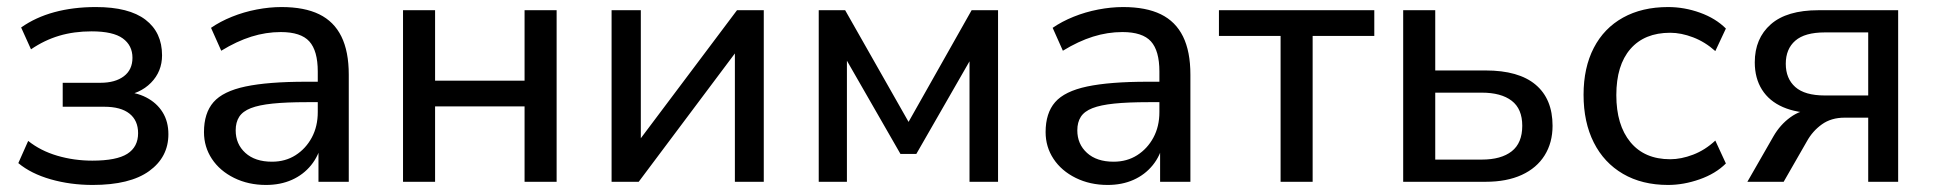

<svg xmlns="http://www.w3.org/2000/svg" viewBox="-20 -516 5486 545"><path d="M243 9Q180 9 124 -7Q68 -23 32 -53L60 -116Q95 -88 142.5 -74Q190 -60 242 -60Q311 -60 341.5 -79.5Q372 -99 372 -138Q372 -174 347.5 -193.5Q323 -213 276 -213H158V-281H265Q307 -281 331.5 -299.5Q356 -318 356 -352Q356 -387 328.5 -407Q301 -427 240 -427Q190 -427 148 -414.5Q106 -402 68 -376L40 -438Q81 -467 134.5 -481.5Q188 -496 252 -496Q346 -496 393 -460Q440 -424 440 -359Q440 -313 408.5 -281Q377 -249 324 -243V-256Q365 -255 395 -239.5Q425 -224 441.5 -197.5Q458 -171 458 -135Q458 -70 403.5 -30.5Q349 9 243 9Z M735 9Q685 9 644.5 -11Q604 -31 581.5 -65Q559 -99 559 -141Q559 -195 586 -226Q613 -257 677 -270.5Q741 -284 849 -284H896V-226H851Q793 -226 754 -222Q715 -218 692 -209Q669 -200 659 -184.5Q649 -169 649 -146Q649 -107 676.5 -82Q704 -57 752 -57Q790 -57 819 -75.5Q848 -94 865 -125.5Q882 -157 882 -198V-313Q882 -372 858 -398.5Q834 -425 777 -425Q735 -425 693.5 -412Q652 -399 608 -372L579 -437Q605 -455 638.5 -468.5Q672 -482 708.5 -489Q745 -496 779 -496Q844 -496 886 -475.5Q928 -455 949 -412.5Q970 -370 970 -304V0H884V-111H893Q885 -74 863 -47Q841 -20 808.5 -5.5Q776 9 735 9Z M1124 0V-487H1215V-287H1469V-487H1560V0H1469V-214H1215V0Z M1716 0V-487H1799V-89H1773L2072 -487H2148V0H2066V-399H2092L1793 0Z M2304 0V-487H2379L2559 -170L2738 -487H2813V0H2732V-382H2755L2581 -79H2536L2362 -382H2384V0Z M3124 9Q3074 9 3033.5 -11Q2993 -31 2970.5 -65Q2948 -99 2948 -141Q2948 -195 2975 -226Q3002 -257 3066 -270.5Q3130 -284 3238 -284H3285V-226H3240Q3182 -226 3143 -222Q3104 -218 3081 -209Q3058 -200 3048 -184.5Q3038 -169 3038 -146Q3038 -107 3065.5 -82Q3093 -57 3141 -57Q3179 -57 3208 -75.5Q3237 -94 3254 -125.5Q3271 -157 3271 -198V-313Q3271 -372 3247 -398.5Q3223 -425 3166 -425Q3124 -425 3082.5 -412Q3041 -399 2997 -372L2968 -437Q2994 -455 3027.5 -468.5Q3061 -482 3097.5 -489Q3134 -496 3168 -496Q3233 -496 3275 -475.5Q3317 -455 3338 -412.5Q3359 -370 3359 -304V0H3273V-111H3282Q3274 -74 3252 -47Q3230 -20 3197.5 -5.5Q3165 9 3124 9Z M3615 0V-414H3440V-487H3881V-414H3706V0Z M3963 0V-487H4054V-316H4197Q4291 -316 4339 -275.5Q4387 -235 4387 -159Q4387 -111 4364.5 -75Q4342 -39 4299.5 -19.5Q4257 0 4197 0ZM4054 -63H4186Q4241 -63 4271 -86.5Q4301 -110 4301 -159Q4301 -207 4271 -230Q4241 -253 4186 -253H4054Z M4715 9Q4641 9 4587 -22.5Q4533 -54 4504 -111.5Q4475 -169 4475 -247Q4475 -324 4504 -380Q4533 -436 4587 -466Q4641 -496 4715 -496Q4761 -496 4805.5 -480Q4850 -464 4879 -435L4849 -371Q4820 -397 4786 -410Q4752 -423 4721 -423Q4648 -423 4608 -377Q4568 -331 4568 -246Q4568 -161 4608 -112.5Q4648 -64 4721 -64Q4752 -64 4786 -77Q4820 -90 4849 -117L4879 -52Q4850 -23 4804.5 -7Q4759 9 4715 9Z M4940 0 5014 -129Q5033 -162 5062 -183Q5091 -204 5121 -204H5135V-195Q5080 -195 5041 -212Q5002 -229 4981.5 -261.5Q4961 -294 4961 -339Q4961 -407 5006.5 -447Q5052 -487 5142 -487H5368V0H5283V-182H5216Q5178 -182 5151.5 -163Q5125 -144 5109 -115L5043 0ZM5160 -245H5283V-424H5160Q5103 -424 5076 -400.5Q5049 -377 5049 -335Q5049 -293 5076 -269Q5103 -245 5160 -245Z"/></svg>

Font: Nunito Sans 12pt Medium
Style: Regular
Weight: 500
Designer: Vernon Adams
Foundry: Vernon Adams
Version: Version 3.101;gftools[0.9.27]